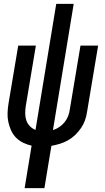

<svg xmlns="http://www.w3.org/2000/svg" viewBox="-20 -755 540 990"><path d="M107 215 143 -4Q120 -9 99.5 -19Q79 -29 63 -45Q47 -61 37.5 -82Q28 -103 23 -126Q18 -149 19 -173Q20 -197 24 -222L74 -520H165L113 -209Q110 -190 110 -171Q110 -152 115.5 -135Q121 -118 133.5 -105Q146 -92 163 -85L270 -735H360L253 -84Q271 -90 286.5 -100.5Q302 -111 313.5 -125.5Q325 -140 331.5 -157Q338 -174 340 -191L395 -520H486L429 -179Q426 -157 418.5 -135.5Q411 -114 398 -95Q385 -76 368 -59.5Q351 -43 330.5 -31.5Q310 -20 288.5 -13.5Q267 -7 245 -3L209 215Z"/></svg>

Font: Iosevka Term Curly SmBd Obl
Style: Regular
Weight: 600
Italic angle: -9°
Designer: Belleve Invis
Foundry: Belleve Invis
Version: Version 32.3.0